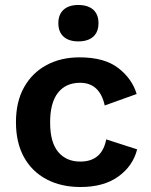

<svg xmlns="http://www.w3.org/2000/svg" viewBox="-20 -740 604 770"><path d="M299 -510Q399 -510 454.5 -467Q510 -424 528 -363L400 -317Q380 -408 301 -408Q244 -408 212.5 -368Q181 -328 181 -249Q181 -169 213.5 -130.5Q246 -92 302 -92Q389 -92 406 -181L530 -141Q513 -74 454.5 -32Q396 10 303 10Q225 10 166.5 -21Q108 -52 76 -110Q44 -168 44 -250Q44 -332 76.5 -390Q109 -448 166.5 -479Q224 -510 299 -510ZM294 -720Q333 -720 354 -701Q375 -682 375 -647Q375 -612 354 -593Q333 -574 294 -574Q256 -574 235 -593Q214 -612 214 -647Q214 -682 235 -701Q256 -720 294 -720Z"/></svg>

Font: Work Sans SemiBold
Style: Regular
Weight: 600
Designer: Wei Huang
Foundry: Wei Huang
Version: Version 2.010; ttfautohint (v1.8.3)